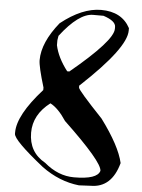

<svg xmlns="http://www.w3.org/2000/svg" viewBox="-82 -1476 1155 1562"><g transform="rotate(5 495.0 -695.0)"><path d="M351.6 -1276.4Q215.8 -1108.4 215.8 -963.9Q215.8 -911.1 266.6 -744.1V-723.6Q68.4 -502.9 68.4 -360.4V-349.6Q68.4 -297.9 317.4 -99.6Q460.9 5.9 623 23.4L718.8 18.6Q889.6 18.6 945.3 -186.5Q914.1 -325.2 758.8 -534.2Q554.7 -749 554.7 -769.5V-785.2L560.5 -790Q917 -1123 917 -1265.6V-1286.1Q848.6 -1414.1 679.7 -1414.1Q524.4 -1414.1 351.6 -1276.4ZM345.7 -1137.7 351.6 -1173.8Q501 -1368.2 617.2 -1368.2H702.1Q803.7 -1335 803.7 -1286.1V-1270.5Q803.7 -1172.9 464.8 -892.6H447.3Q367.2 -996.1 345.7 -1096.7ZM334 -621.1Q399.4 -587.9 464.8 -488.3Q787.1 -182.6 787.1 -109.4Q766.6 -38.1 577.1 -38.1Q447.3 -38.1 334 -134.8Q198.2 -210 198.2 -370.1Q198.2 -517.6 334 -621.1Z"/></g></svg>

Font: Elementary Gothic 
Style: Regular
Weight: 400
Designer: Bill Roach / W.K. Roach
Version: Version 1.00 April 18, 2012, initial release